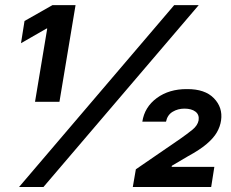

<svg xmlns="http://www.w3.org/2000/svg" viewBox="-20 -748 924 768"><path d="M56.2 0 676.8 -727.5H774.9L153.8 0ZM120.1 -340.8 168.9 -633.8H166L64 -575.2L78.1 -664.1L189.9 -727.5H282.2L217.8 -340.8ZM511.2 0 523.4 -70.8 701.2 -192.9Q729 -212.4 749.8 -229.2Q770.5 -246.1 774.4 -266.6Q777.8 -289.1 762 -301.3Q746.1 -313.5 717.8 -313.5Q691.4 -313.5 670.4 -300.8Q649.4 -288.1 644 -261.2H549.3Q558.1 -319.8 607.4 -356Q656.7 -392.1 728 -391.6Q799.8 -392.1 835.7 -355Q871.6 -317.9 864.3 -266.6Q860.8 -241.7 847.4 -218.5Q834 -195.3 806.4 -171.9Q778.8 -148.4 731.9 -123L667.5 -85L666.5 -80.6H837.4L824.7 0Z"/></svg>

Font: Inter Tight
Style: Bold Italic
Weight: 700
Italic angle: -9.39999°
Designer: Rasmus Andersson
Foundry: rsms
Version: Version 3.004